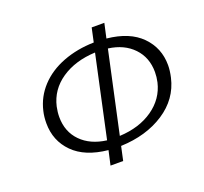

<svg xmlns="http://www.w3.org/2000/svg" viewBox="-118 -807 1017 955"><g transform="rotate(-20 390.5 -329.0)"><path d="M328 -66Q208 -78 145.5 -141Q83 -204 83 -297Q83 -331 90 -360Q106 -430 155 -482.5Q204 -535 278.5 -563.5Q353 -592 442 -594L458 -668H525L508 -591Q627 -579 689 -516Q751 -453 751 -362Q751 -333 743 -298Q719 -193 624 -131Q529 -69 394 -64L378 10H311ZM154 -304Q154 -226 203.5 -175.5Q253 -125 338 -114L431 -545Q324 -540 251.5 -490.5Q179 -441 160 -358Q154 -330 154 -304ZM672 -299Q678 -326 678 -352Q678 -429 629.5 -480Q581 -531 498 -542L405 -113Q510 -118 581.5 -168Q653 -218 672 -299Z"/></g></svg>

Font: LXGW Bright GB
Style: Italic
Weight: 400
Italic angle: -12°
Designer: Christian Thalmann (Catharsis Fonts)
Foundry: LXGW / Christian Thalmann (Catharsis Fonts) / Fontworks Inc.
Version: Version 5.510